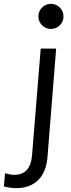

<svg xmlns="http://www.w3.org/2000/svg" viewBox="-112 -755 370 995"><path d="M-86 143Q-57 151 -38 151Q46 151 54 50L99 -503H179L134 60Q127 139 85 179Q42 220 -26 220Q-59 220 -92 211ZM87 -670Q87 -643 106 -624Q125 -605 152 -605Q179 -605 198 -624Q217 -643 217 -670Q217 -697 198 -716Q179 -735 152 -735Q125 -735 106 -716Q87 -697 87 -670Z"/></svg>

Font: PRinguin Sans
Style: Italic
Weight: 400
Designer: Vernon Adams
Foundry: Vernon Adams
Version: ""